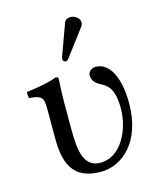

<svg xmlns="http://www.w3.org/2000/svg" viewBox="-106 -758 701 844"><g transform="rotate(-15 245.0 -336.0)"><path d="M171 -321C171 -371 175 -435 175 -435C175 -439 170 -442 162 -442C134 -431 94 -422 25 -413C23 -407 25 -391 27 -385C82 -380 92 -374 92 -317V-187C92 -80 115 10 249 10C347 10 446 -75 446 -249C446 -369 407 -442 344 -442C327 -442 310 -429 310 -412C310 -389 324 -375 344 -364C373 -348 405 -333 405 -237C405 -139 350 -29 258 -29C183 -29 171 -102 171 -203ZM294 -682C281 -682 270 -676 266 -665L214 -522C213 -519 212 -515 212 -512C212 -505 218 -499 226 -499C230 -499 235 -503 238 -507L330 -629C334 -634 336 -642 336 -647C336 -667 314 -682 294 -682Z"/></g></svg>

Font: Libertinus Math
Style: Regular
Weight: 400
Designer: Philipp H. Poll, Khaled Hosny
Foundry: Caleb Maclennan
Version: Version 7.050;RELEASE